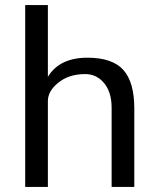

<svg xmlns="http://www.w3.org/2000/svg" viewBox="-20 -742 633 762"><path d="M513 0H423V-315Q423 -380 389 -417Q360 -448 318 -448Q251 -448 208 -411Q170 -379 170 -341V0H80V-722H170V-437Q216 -513 327 -513Q426 -513 469.5 -464.5Q513 -416 513 -311Z"/></svg>

Font: Mingzat
Style: Regular
Weight: 400
Designer: Jason Glavy (Lepcha), Lorna Priest (Lepcha additions), Walt Agee (Sophia), Victor Gaultney (Sophia)
Foundry: SIL International
Version: Version 0.100